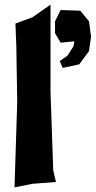

<svg xmlns="http://www.w3.org/2000/svg" viewBox="-20 -774 415 833"><path d="M46.9 -671.9 50.8 -574.2 54.7 -332 43 39.1 121.1 23.4 222.7 15.6 210.9 -35.2 199.2 -375V-753.9L121.1 -699.2ZM243.2 -588.9 302.7 -594.7 298.8 -573.2 273.4 -533.2 239.3 -508.8 252 -479.5 290 -487.3 324.2 -495.1 366.2 -552.7 375 -614.3 366.2 -681.6 328.1 -727.5 243.2 -730.5 218.8 -681.6V-629.9Z"/></svg>

Font: MaokenAssortedSans-Lite
Style: Lite
Weight: 400
Version: Version 1.400